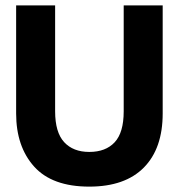

<svg xmlns="http://www.w3.org/2000/svg" viewBox="-20 -680 665 714"><path d="M312 14Q174 14 107 -60.5Q40 -135 40 -258V-660H185V-266Q185 -188 218.5 -151.5Q252 -115 312 -115Q373 -115 406.5 -151Q440 -187 440 -266V-660H585V-258Q585 -128 515 -57Q445 14 312 14Z"/></svg>

Font: Bricolage Grotesque 48pt Bricolage Grotesque 48pt Regular
Style: Bold
Weight: 700
Designer: Mathieu Triay
Foundry: Atelier Triay
Version: Version 1.000; ttfautohint (v1.8.4.7-5d5b);gftools[0.9.32]